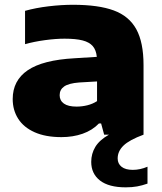

<svg xmlns="http://www.w3.org/2000/svg" viewBox="-20 -578 695 824"><path d="M613 137.5V210Q590.5 218 568.8 222Q547 226 519.5 226Q447 226 409.2 196.8Q371.5 167.5 371.5 116.5Q371.5 81.5 389.2 52.2Q407 23 447.5 0H427L414 -48H404.5Q376 -18.5 334.5 -4Q293 10.5 243.5 10.5Q175.5 10.5 128.5 -10.5Q81.5 -31.5 58 -68.5Q34.5 -105.5 34.5 -153Q34.5 -232.5 99 -276.5Q163.5 -320.5 300 -328L395.5 -334Q392.5 -363.5 378 -380.2Q363.5 -397 334.5 -404.5Q305.5 -412 257 -412Q220 -412 173.5 -405.8Q127 -399.5 87.5 -388.5V-531.5Q134 -544.5 189 -551Q244 -557.5 293 -557.5Q402.5 -557.5 468.2 -533.2Q534 -509 565 -452.5Q596 -396 596 -298.5V0Q535 22.5 510 46.8Q485 71 485 102Q485 124.5 501.8 137.8Q518.5 151 550 151Q581.5 151 613 137.5ZM396.5 -144V-228.5L319.5 -224Q275 -220.5 255.5 -207Q236 -193.5 236 -169.5Q236 -146.5 254.2 -133.5Q272.5 -120.5 308.5 -120.5Q332 -120.5 355 -126.2Q378 -132 396.5 -144Z"/></svg>

Font: Encode Sans Expanded ExtraBold
Style: Regular
Weight: 800
Width: 7
Designer: Multiple Designers
Foundry: Impallari Type
Version: Version 2.000